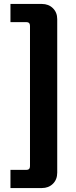

<svg xmlns="http://www.w3.org/2000/svg" viewBox="-20 -788 386 973"><path d="M192 -768Q226 -768 248 -746.5Q270 -725 270 -691V87Q270 122 248 143.5Q226 165 192 165H33V73H113Q132 73 132 54V-657Q132 -676 113 -676H33V-768Z"/></svg>

Font: Exo 2
Style: Bold
Weight: 700
Designer: Natanael Gama
Foundry: Natanael Gama
Version: Version 2.010